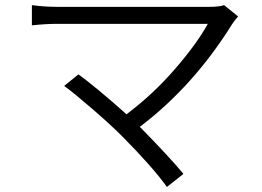

<svg xmlns="http://www.w3.org/2000/svg" viewBox="-20 -700 1040 761"><path d="M868.2 -679.7 923.8 -634.8Q916 -627 901.4 -606.4Q747.1 -358.4 534.2 -197.3Q653.3 -76.2 707 -10.7L641.6 41Q585 -38.1 462.9 -161.1Q418 -206.1 345.7 -268.6Q273.4 -331.1 234.4 -359.4L291 -405.3Q359.4 -355.5 481.4 -247.1Q586.9 -326.2 673.8 -426.8Q760.7 -527.3 803.7 -605.5H205.1Q162.1 -605.5 106.4 -599.6V-679.7Q154.3 -672.9 205.1 -672.9H808.6Q850.6 -672.9 868.2 -679.7Z"/></svg>

Font: Gen Shin Gothic Monospace Normal
Style: Regular
Weight: 350
Designer: [Source Han Sans]
Ryoko NISHIZUKA  (kana & ideographs); Paul D. Hunt (Latin, Greek & Cyrillic); Wenlong ZHANG  (bopomofo
Version: Version 1.002.20150607